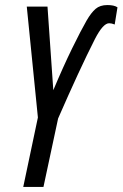

<svg xmlns="http://www.w3.org/2000/svg" viewBox="-20 -740 485 760"><path d="M152 0 210 -271Q251 -365 288 -445Q325 -525 356 -586Q388 -648 412 -648Q422 -648 434 -643L445 -711Q432 -720 405 -720Q376 -720 358.5 -705Q341 -690 323 -659Q301 -621 265.5 -548.5Q230 -476 191 -383L168 -714H86L130 -275L72 0Z"/></svg>

Font: Noto Sans Display Condensed
Style: Italic
Weight: 400
Width: 3
Designer: Monotype Design team
Foundry: Monotype Imaging Inc.
Version: 1.000